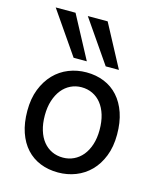

<svg xmlns="http://www.w3.org/2000/svg" viewBox="-118 -864 792 959"><g transform="rotate(15 278.5 -384.5)"><path d="M136.7 -246.6Q136.7 -204.1 147 -170.4Q157.2 -136.7 176 -113.5Q194.8 -90.3 220.7 -78.1Q246.6 -65.9 278.3 -65.9Q307.6 -65.9 333.5 -78.1Q359.4 -90.3 378.7 -113.5Q397.9 -136.7 408.9 -170.4Q419.9 -204.1 419.9 -246.6Q419.9 -289.6 409.7 -323.5Q399.4 -357.4 380.6 -381.1Q361.8 -404.8 335.7 -417.2Q309.6 -429.7 278.3 -429.7Q248.5 -429.7 222.7 -417.2Q196.8 -404.8 177.7 -381.1Q158.7 -357.4 147.7 -323.5Q136.7 -289.6 136.7 -246.6ZM46.4 -246.6Q46.4 -309.6 65.4 -358.2Q84.5 -406.7 116.7 -440.2Q148.9 -473.6 191.9 -490.7Q234.9 -507.8 283.2 -507.8Q333.5 -507.8 375.2 -490.7Q417 -473.6 447 -440.2Q477.1 -406.7 493.7 -358.2Q510.3 -309.6 510.3 -246.6Q510.3 -183.6 491.2 -135.3Q472.2 -86.9 439.9 -54.2Q407.7 -21.5 364.7 -4.6Q321.8 12.2 273.4 12.2Q223.1 12.2 181.4 -4.6Q139.6 -21.5 109.6 -54.2Q79.6 -86.9 63 -135.3Q46.4 -183.6 46.4 -246.6ZM318.4 -781.2 435.5 -561.5H367.2L215.8 -781.2ZM152.3 -781.2 269.5 -561.5H201.2L49.8 -781.2Z"/></g></svg>

Font: Andika
Style: Regular
Weight: 400
Designer: Victor Gaultney, Annie Olsen, Julie Remington, Don Collingsworth, Eric Hays
Foundry: SIL International
Version: Version 1.001